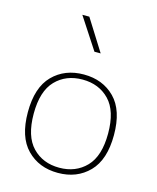

<svg xmlns="http://www.w3.org/2000/svg" viewBox="-115 -845 759 930"><g transform="rotate(15 264.0 -379.5)"><path d="M264.2 -462.4Q346.7 -462.4 398.7 -408.7Q450.7 -355 450.7 -241.7Q450.7 -128.4 398.7 -74.5Q346.7 -20.5 264.2 -20.5Q181.6 -20.5 129.6 -74.5Q77.6 -128.4 77.6 -241.7Q77.6 -355 129.6 -408.7Q181.6 -462.4 264.2 -462.4ZM264.2 -487.8Q168.9 -487.8 108.6 -426.8Q48.3 -365.7 48.3 -241.7Q48.3 -117.7 108.6 -56.2Q168.9 5.4 264.2 5.4Q359.4 5.4 419.7 -56.2Q480 -117.7 480 -241.7Q480 -365.7 419.7 -426.8Q359.4 -487.8 264.2 -487.8ZM315.4 -607.4 216.3 -765.1H181.2L284.2 -607.4Z"/></g></svg>

Font: Estedad VF
Style: Regular
Weight: 100
Designer: Amin Abedi
Version: Version 7.3